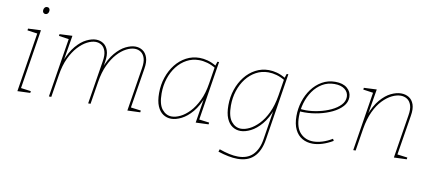

<svg xmlns="http://www.w3.org/2000/svg" viewBox="-81 -1033 3561 1580"><g transform="rotate(10 1700.0 -243.0)"><path d="M80 2 160 -502 168 -492 75 -505 77 -520 184 -525 104 -22 99 -29 189 -17 187 -2ZM196 -663Q186 -663 179.5 -670Q173 -677 173 -689Q173 -703 181 -712.5Q189 -722 202 -722Q213 -722 219 -715Q225 -708 225 -696Q225 -682 217 -672.5Q209 -663 196 -663Z M999 2 1057 -361Q1066 -414 1055.5 -446.5Q1045 -479 1022.5 -494Q1000 -509 972 -509Q939 -509 901 -489.5Q863 -470 827 -430.5Q791 -391 762.5 -330.5Q734 -270 721 -187L691 0H671L729 -361Q738 -414 727.5 -446.5Q717 -479 694.5 -494Q672 -509 644 -509Q612 -509 574 -489.5Q536 -470 499.5 -430.5Q463 -391 434.5 -330.5Q406 -270 393 -187L363 0H343L423 -502L429 -492L338 -505L340 -520L447 -525L410 -302L405 -301Q437 -386 479 -435.5Q521 -485 565 -506.5Q609 -528 645 -528Q679 -528 706 -510.5Q733 -493 746 -456Q759 -419 749 -360L739 -298L733 -301Q765 -386 807 -435.5Q849 -485 893 -506.5Q937 -528 973 -528Q1007 -528 1034 -510.5Q1061 -493 1074 -456Q1087 -419 1077 -360L1022 -19L1015 -29L1108 -17L1106 -2Z M1365 6Q1328 6 1297.5 -14Q1267 -34 1249 -76Q1231 -118 1231 -185Q1231 -255 1252 -317Q1273 -379 1310.5 -426.5Q1348 -474 1399 -501Q1450 -528 1510 -528Q1542 -528 1578 -518.5Q1614 -509 1654 -485L1646 -482L1659 -522H1673L1593 -19L1586 -29L1679 -17L1677 -2L1570 2L1605 -220L1611 -221Q1582 -141 1539 -90.5Q1496 -40 1450 -17Q1404 6 1365 6ZM1366 -13Q1399 -13 1438 -32Q1477 -51 1514 -90Q1551 -129 1580.5 -190Q1610 -251 1623 -335L1646 -479L1651 -467Q1614 -489 1578.5 -499Q1543 -509 1509 -509Q1453 -509 1406 -483.5Q1359 -458 1324.5 -413.5Q1290 -369 1271 -310.5Q1252 -252 1252 -186Q1252 -95 1285.5 -54Q1319 -13 1366 -13Z M1959 236Q1924 236 1883 228Q1842 220 1796 205L1803 184Q1847 200 1887 208.5Q1927 217 1961 217Q1998 217 2028.5 206.5Q2059 196 2082 174Q2105 152 2121 118Q2137 84 2144 37L2185 -221H2190Q2161 -141 2118 -90.5Q2075 -40 2029 -17Q1983 6 1944 6Q1907 6 1876.5 -14Q1846 -34 1828 -76Q1810 -118 1810 -185Q1810 -255 1831 -317Q1852 -379 1889.5 -426.5Q1927 -474 1978 -501Q2029 -528 2089 -528Q2121 -528 2157 -518.5Q2193 -509 2233 -485L2225 -483L2238 -522H2252L2164 35Q2156 88 2138.5 126Q2121 164 2095 188.5Q2069 213 2035 224.5Q2001 236 1959 236ZM1945 -13Q1978 -13 2016.5 -32Q2055 -51 2092.5 -90Q2130 -129 2159 -190Q2188 -251 2202 -335L2225 -479L2230 -467Q2193 -489 2157.5 -499Q2122 -509 2088 -509Q2032 -509 1985 -483.5Q1938 -458 1903.5 -413.5Q1869 -369 1850 -310.5Q1831 -252 1831 -186Q1831 -95 1864.5 -54Q1898 -13 1945 -13Z M2547 6Q2498 6 2459.5 -16Q2421 -38 2399 -83Q2377 -128 2377 -196Q2377 -258 2395.5 -317Q2414 -376 2449 -423.5Q2484 -471 2533.5 -499.5Q2583 -528 2644 -528Q2708 -528 2743.5 -498Q2779 -468 2779 -423Q2779 -380 2748 -345.5Q2717 -311 2666 -286.5Q2615 -262 2555 -249Q2495 -236 2437 -236Q2424 -236 2413.5 -236.5Q2403 -237 2392 -238L2396 -258Q2407 -257 2419.5 -256Q2432 -255 2445 -255Q2496 -255 2551 -267Q2606 -279 2653 -301Q2700 -323 2729 -353.5Q2758 -384 2758 -422Q2758 -460 2727 -484.5Q2696 -509 2641 -509Q2584 -509 2539 -482Q2494 -455 2462.5 -410Q2431 -365 2414.5 -309Q2398 -253 2398 -195Q2398 -102 2440.5 -57.5Q2483 -13 2549 -13Q2584 -13 2624.5 -25.5Q2665 -38 2706 -63L2715 -47Q2671 -21 2628 -7.5Q2585 6 2547 6Z M3226 2 3284 -361Q3293 -414 3282 -446.5Q3271 -479 3247.5 -494Q3224 -509 3194 -509Q3160 -509 3121 -490Q3082 -471 3044.5 -432Q3007 -393 2978.5 -332Q2950 -271 2936 -187L2906 0H2886L2966 -502L2972 -492L2881 -505L2883 -520L2990 -525L2953 -302L2948 -301Q2980 -386 3022.5 -435.5Q3065 -485 3110 -506.5Q3155 -528 3194 -528Q3231 -528 3259.5 -510.5Q3288 -493 3301 -456Q3314 -419 3304 -360L3249 -19L3242 -29L3335 -17L3333 -2Z"/></g></svg>

Font: Bitter Thin Thin
Style: Italic
Weight: 250
Italic angle: -9°
Version: Version 2.002